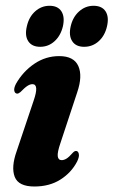

<svg xmlns="http://www.w3.org/2000/svg" viewBox="-20 -652 402 681"><path d="M199 -84Q207 -84 216 -89.5Q225 -95 238 -110Q244.5 -117 250 -116.5Q257 -116.5 259.5 -106.5Q262 -96.5 253.5 -79Q233 -39.5 194.2 -15Q155.5 9.5 102 9.5Q45.5 9.5 32.2 -24.8Q19 -59 39 -115.5L99.5 -295.5Q119.5 -353.5 95 -353.5Q87 -353.5 77.5 -347.5Q68 -341.5 52.5 -325.5Q45.5 -319.5 40.5 -320Q33 -320.5 30.8 -329.5Q28.5 -338.5 36.5 -354.5Q61.5 -398.5 101.8 -425.8Q142 -453 190 -453Q242 -453 257.8 -417.8Q273.5 -382.5 254 -325L194.5 -145Q183 -111.5 184.8 -97.8Q186.5 -84 199 -84ZM122.5 -486Q93.2 -486 80.2 -505.8Q67.3 -525.5 75.2 -558.5Q82.6 -592 104.8 -611.8Q126.9 -631.5 155.8 -631.5Q185.1 -631.5 197.8 -611.8Q210.5 -592 203.1 -558.5Q195.2 -525.5 173.5 -505.8Q151.8 -486 122.5 -486ZM278.4 -486Q249.1 -486 236.2 -505.8Q223.2 -525.5 230.7 -558.5Q238.1 -591.5 260.5 -611.5Q282.8 -631.5 311.7 -631.5Q341.5 -631.5 354.4 -611.8Q367.3 -592 359.5 -558.5Q352 -525.5 330.1 -505.8Q308.2 -486 278.4 -486Z"/></svg>

Font: Fraunces 144pt Soft
Style: Bold Italic
Weight: 700
Italic angle: -16°
Version: Version 1.000;[b76b70a41]